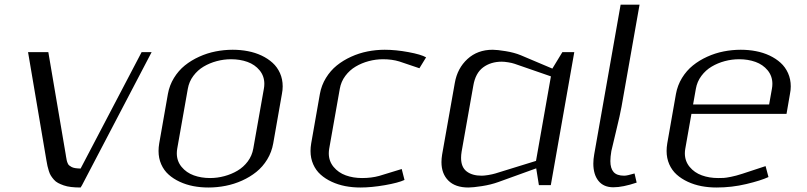

<svg xmlns="http://www.w3.org/2000/svg" viewBox="-20 -812 3539 842"><path d="M333.5 -72.8 601.1 -583.5H645L339.8 0L333.5 10.3Q310.5 10.3 292 8.1Q273.4 5.9 259.5 1Q245.6 -3.9 234.9 -9.5Q224.1 -15.1 216.3 -24.2Q208.5 -33.2 203.4 -41.3Q198.2 -49.3 194.3 -61.8Q190.4 -74.2 188.2 -84Q186 -93.8 183.6 -108.4L103 -583.5H191.9L268.1 -135.3Q268.6 -131.8 269.5 -126Q271.5 -114.7 272.5 -109.6Q273.4 -104.5 276.4 -97.2Q279.3 -89.8 283.2 -86.7Q287.1 -83.5 293.7 -79.8Q300.3 -76.2 310.1 -74.7Q319.8 -73.2 333.5 -72.8Z M757.3 -160.6Q755.4 -149.9 755.4 -139.6Q755.4 -105.5 776.4 -80.1Q797.4 -54.7 829.8 -43Q862.3 -31.2 901.4 -31.2Q933.1 -31.2 964.1 -39.6Q995.1 -47.9 1021.5 -63.5Q1047.9 -79.1 1066.7 -104.2Q1085.4 -129.4 1090.8 -160.6L1137.2 -422.9Q1139.2 -433.6 1139.2 -444.3Q1139.2 -478.5 1118.4 -503.7Q1097.7 -528.8 1065.2 -540.5Q1032.7 -552.2 993.2 -552.2Q961.4 -552.2 930.4 -543.9Q899.4 -535.6 873 -520Q846.7 -504.4 827.9 -479.2Q809.1 -454.1 803.7 -422.9ZM678.2 -183.1 716.3 -399.9Q723.1 -438 742.9 -470.2Q762.7 -502.4 790.5 -524.9Q818.4 -547.4 853.3 -563.2Q888.2 -579.1 925.3 -586.4Q962.4 -593.8 1000.5 -593.8Q1035.2 -593.8 1067.1 -587.6Q1099.1 -581.5 1127 -568.4Q1154.8 -555.2 1175.3 -536.6Q1195.8 -518.1 1207.8 -491.5Q1219.7 -464.8 1219.7 -433.1Q1219.7 -417 1216.3 -399.9L1178.2 -183.1Q1171.4 -145 1151.9 -112.8Q1132.3 -80.6 1104.2 -58.1Q1076.2 -35.6 1041.5 -20Q1006.8 -4.4 969.5 2.9Q932.1 10.3 894 10.3Q859.4 10.3 827.6 4.2Q795.9 -2 768.1 -14.9Q740.2 -27.8 719.5 -46.4Q698.7 -64.9 687 -91.6Q675.3 -118.2 675.3 -149.9Q675.3 -166 678.2 -183.1Z M1560.5 10.3Q1525.9 10.3 1494.1 4.2Q1462.4 -2 1434.6 -14.9Q1406.7 -27.8 1386 -46.4Q1365.2 -64.9 1353.5 -91.6Q1341.8 -118.2 1341.8 -149.9Q1341.8 -166 1344.7 -183.1L1382.8 -399.9Q1389.6 -438 1409.4 -470.2Q1429.2 -502.4 1457 -524.9Q1484.9 -547.4 1519.8 -563.2Q1554.7 -579.1 1591.8 -586.4Q1628.9 -593.8 1667 -593.8Q1715.3 -593.8 1771 -583.5Q1826.7 -573.2 1848.6 -560.5L1819.3 -512.7L1731 -542.5Q1699.2 -552.2 1659.7 -552.2Q1627.9 -552.2 1596.9 -543.9Q1565.9 -535.6 1539.6 -520Q1513.2 -504.4 1494.4 -479.2Q1475.6 -454.1 1470.2 -422.9L1423.8 -160.6Q1421.9 -149.9 1421.9 -139.6Q1421.9 -105.5 1442.9 -80.1Q1463.9 -54.7 1496.3 -43Q1528.8 -31.2 1567.9 -31.2Q1608.9 -31.2 1642.6 -40.5L1741.7 -70.8L1753.9 -22.9Q1727.1 -10.3 1668 0Q1608.9 10.3 1560.5 10.3Z M2331.5 -73.7 2165.5 -13.7Q2133.3 -2 2093.5 4.2Q2053.7 10.3 2034.2 10.3Q1976.6 10.3 1946.3 -20Q1916 -50.3 1916 -101.1Q1916 -116.7 1918.9 -134.3L1974.6 -448.7Q1985.8 -512.7 2030 -553.2Q2074.2 -593.8 2140.6 -593.8Q2160.2 -593.8 2197.8 -587.6Q2235.4 -581.5 2263.7 -569.8L2402.3 -511.2L2446.3 -583.5H2498.5L2395.5 0H2343.3ZM2396 -477.1 2236.8 -532.2Q2225.6 -536.1 2208.5 -538.8Q2191.4 -541.5 2180.7 -541.5Q2132.3 -541.5 2098.6 -516.4Q2064.9 -491.2 2055.7 -436.5L2004.4 -147Q2002 -132.3 2002 -119.6Q2002 -79.1 2026.4 -60.3Q2050.8 -41.5 2092.3 -41.5Q2103 -41.5 2121.1 -44.4Q2139.2 -47.4 2152.3 -51.3L2330.6 -106.4Z M2701.7 -791.5H2784.7L2705.6 -343.8Q2700.2 -312.5 2681.2 -234.4Q2662.1 -156.2 2661.1 -149.9Q2656.7 -124 2656.7 -105.5Q2656.7 -73.7 2670.9 -57.6Q2685.1 -41.5 2717.3 -41.5Q2730.5 -41.5 2762.7 -51.3L2772 -11.2Q2711.4 9.3 2669.9 9.3Q2627 9.3 2604.5 -18.8Q2582 -46.9 2582 -94.7Q2582 -113.8 2585.9 -135.3Z M2906.2 -183.1 2944.3 -399.9Q2951.2 -438 2970.9 -470.2Q2990.7 -502.4 3018.6 -524.9Q3046.4 -547.4 3081.3 -563.2Q3116.2 -579.1 3153.3 -586.4Q3190.4 -593.8 3228.5 -593.8Q3263.2 -593.8 3295.2 -587.6Q3327.1 -581.5 3355 -568.4Q3382.8 -555.2 3403.3 -536.6Q3423.8 -518.1 3435.8 -491.5Q3447.8 -464.8 3447.8 -433.1Q3447.8 -417 3444.3 -399.9L3429.2 -312.5H3012.2L2985.4 -160.6Q2983.4 -149.9 2983.4 -139.6Q2983.4 -105.5 3004.4 -80.1Q3025.4 -54.7 3057.9 -43Q3090.3 -31.2 3129.4 -31.2Q3144 -31.2 3153.8 -31.7Q3163.6 -32.2 3185.8 -36.6Q3208 -41 3234.9 -49.8L3337.4 -83.5L3350.1 -35.6Q3316.4 -20 3252.9 -4.9Q3189.5 10.3 3122.1 10.3Q3087.4 10.3 3055.7 4.2Q3023.9 -2 2996.1 -14.9Q2968.3 -27.8 2947.5 -46.4Q2926.8 -64.9 2915 -91.6Q2903.3 -118.2 2903.3 -149.9Q2903.3 -166 2906.2 -183.1ZM3365.2 -422.9Q3367.2 -433.6 3367.2 -444.3Q3367.2 -478.5 3346.4 -503.7Q3325.7 -528.8 3293.2 -540.5Q3260.7 -552.2 3221.2 -552.2Q3189.5 -552.2 3158.4 -543.9Q3127.4 -535.6 3101.1 -520Q3074.7 -504.4 3055.9 -479.2Q3037.1 -454.1 3031.7 -422.9L3019.5 -354H3353Z"/></svg>

Font: Resagnicto
Style: Italic
Weight: 500
Italic angle: -10°
Version: Version 0.999